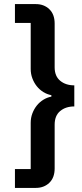

<svg xmlns="http://www.w3.org/2000/svg" viewBox="-20 -780 403 938"><path d="M155 -760Q195 -760 221 -735Q247 -710 247 -665V-451Q247 -408 274 -385.5Q301 -363 343 -363V-260Q301 -260 274 -237.5Q247 -215 247 -171V43Q247 88 221 113Q195 138 155 138H53V46H130V-180Q130 -204 138 -225.5Q146 -247 159.5 -264Q173 -281 191.5 -292.5Q210 -304 231 -308V-315Q210 -319 191.5 -330.5Q173 -342 159.5 -359Q146 -376 138 -397.5Q130 -419 130 -443V-668H53V-760Z"/></svg>

Font: IBM Plex Sans Thai Looped SemiBold
Style: Regular
Weight: 600
Designer: Mike Abbink, Paul van der Laan, Pieter van Rosmalen, Ben Mitchell, Mark Frömberg
Foundry: Bold Monday
Version: Version 1.1